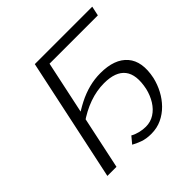

<svg xmlns="http://www.w3.org/2000/svg" viewBox="-172 -810 969 969"><g transform="rotate(-45 313.0 -325.5)"><path d="M68 0 208 -658H273L133 0ZM375 7Q339 7 312 -3Q285 -13 268 -23L298 -59Q315 -49 337.5 -43.5Q360 -38 381 -38Q415 -38 442.5 -55.5Q470 -73 489 -103.5Q508 -134 517 -172Q535 -258 502 -300.5Q469 -343 387 -343Q334 -343 280.5 -324Q227 -305 175 -268L164 -300Q207 -330 247 -350.5Q287 -371 327.5 -381.5Q368 -392 410 -392Q511 -392 557 -338.5Q603 -285 582 -185Q573 -147 555 -113Q537 -79 510.5 -52Q484 -25 450 -9Q416 7 375 7ZM227 -607 238 -658H618L607 -607Z"/></g></svg>

Font: Ysabeau Office Light
Style: Italic
Weight: 300
Italic angle: -12°
Designer: Christian Thalmann (Catharsis Fonts)
Version: Version 2.001;gftools[0.9.30]; featfreeze: tnum,lnum,ss02